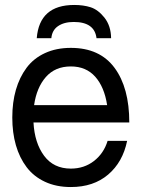

<svg xmlns="http://www.w3.org/2000/svg" viewBox="-20 -734 573 778"><path d="M430.2 -579.1H371.1Q363.3 -645 278.8 -645Q239.3 -645 214.8 -627.9Q190.9 -611.3 188 -579.1H128.9Q139.6 -713.9 280.8 -713.9Q317.9 -713.9 347.2 -704.6Q377.4 -694.8 402.8 -663.1Q429.7 -629.4 430.2 -579.1ZM267.1 23.9Q208 23.9 162.4 2.7Q116.7 -18.6 87.9 -56.6Q59.1 -94.7 44.4 -145.5Q29.8 -196.3 29.8 -257.8Q29.8 -319.3 44.4 -370.1Q59.1 -420.9 87.6 -459.2Q116.2 -497.6 162.1 -518.8Q208 -540 267.1 -540Q384.3 -540 444.1 -459.2Q503.9 -378.4 503.9 -237.8H418.9H115.7Q120.1 -154.8 158.7 -102.8Q197.3 -50.8 267.1 -50.8Q320.8 -50.8 360.6 -81.5Q400.4 -112.3 416 -163.1H495.1Q477.5 -77.1 418.2 -26.6Q358.9 23.9 267.1 23.9ZM267.1 -464.8Q203.6 -464.8 166 -422.1Q128.4 -379.4 118.2 -308.1H414.1Q402.8 -381.8 365.7 -423.3Q328.6 -464.8 267.1 -464.8Z"/></svg>

Font: Miedinger*
Style: Book
Weight: 400
Version: Version 001.000